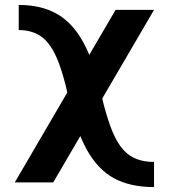

<svg xmlns="http://www.w3.org/2000/svg" viewBox="-20 -540 686 779"><path d="M605 219Q508 219 442 183Q376 147 331.5 66Q287 -15 257 -148Q235 -250 208.5 -309Q182 -368 145.5 -393Q109 -418 56 -418V-520Q146 -520 209.5 -484.5Q273 -449 316.5 -371Q360 -293 389 -165Q413 -58 440.5 3.5Q468 65 507 91Q546 117 605 117ZM449 -500H605L196 200H40Z"/></svg>

Font: Moderustic SemiBold
Style: Regular
Weight: 600
Designer: Tural Alisoy
Foundry: TAFT Foundry
Version: Version 2.120